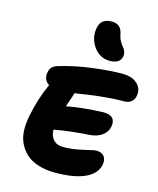

<svg xmlns="http://www.w3.org/2000/svg" viewBox="-145 -1155 1003 1221"><g transform="rotate(15 357.0 -545.0)"><path d="M486.8 -811Q427.2 -811 387.9 -859.1Q348.6 -907.2 351.1 -969.2Q353.5 -1013.7 374.5 -1034.9Q395.5 -1056.2 438 -1056.2Q500.5 -1056.2 511.2 -988.8Q515.1 -967.3 525.6 -948.5Q536.1 -929.7 546.1 -918.7Q556.2 -907.7 562 -892.1Q567.9 -876.5 564 -858.9Q554.7 -811 486.8 -811ZM336.9 -34.2Q274.4 -34.2 225.3 -49.8Q176.3 -65.4 146 -92.8Q115.7 -120.1 97.2 -158Q78.6 -195.8 76.9 -240.2Q75.2 -284.7 84 -334Q110.4 -464.8 155.8 -562Q115.7 -588.9 125 -638.2Q128.9 -658.7 140.1 -671.9Q151.4 -685.1 176.8 -692.9Q278.8 -724.1 393.3 -738.5Q507.8 -752.9 587.9 -752.9Q653.3 -752.9 687.7 -719.7Q722.2 -686.5 711.9 -638.2Q708 -615.2 689.9 -600.6Q671.9 -585.9 641.1 -585.9Q622.1 -585.9 602.8 -585.4Q583.5 -585 562.7 -583.3Q542 -581.5 525.6 -580.3Q509.3 -579.1 487.1 -576.7Q464.8 -574.2 452.1 -572.8Q439.5 -571.3 416.5 -567.9Q393.6 -564.5 385 -563.2Q376.5 -562 353 -558.3Q329.6 -554.7 325.2 -554.2Q322.3 -543 317.4 -528.6Q312.5 -514.2 305.4 -493.9Q298.3 -473.6 293.9 -460Q397.5 -480 534.2 -484.9Q620.6 -484.9 606.9 -409.2Q598.1 -370.1 565.7 -348.1Q533.2 -326.2 487.8 -323.2Q353 -314.5 255.9 -295.9Q256.8 -254.4 279.3 -229.7Q301.8 -205.1 342.8 -205.1Q388.7 -205.1 433.6 -213.4Q478.5 -221.7 510 -229.7Q541.5 -237.8 555.2 -237.8Q589.4 -237.8 606 -217.3Q622.6 -196.8 616.2 -161.1Q603.5 -99.6 532 -66.9Q460.4 -34.2 336.9 -34.2Z"/></g></svg>

Font: Shantell Sans Bouncy
Style: Italic
Weight: 800
Italic angle: -11.31°
Designer: Stephen Nixon, Anya Danilova, Shantell Martin
Foundry: Arrow Type
Version: Version 1.006;[9816181b4]